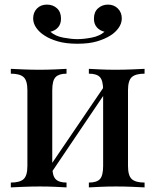

<svg xmlns="http://www.w3.org/2000/svg" viewBox="-20 -814 676 834"><path d="M608 -515V-494Q569 -494 552.5 -479Q536 -464 536 -422V-93Q536 -51 552.5 -36Q569 -21 608 -21V0Q591 -1 555 -2.5Q519 -4 484 -4Q450 -4 416.5 -2.5Q383 -1 366 0V-21Q400 -21 414 -36Q428 -51 428 -93V-422Q428 -464 414 -479Q400 -494 366 -494V-515Q383 -514 415.5 -512.5Q448 -511 482 -511Q517 -511 553.5 -512.5Q590 -514 608 -515ZM269 -515V-494Q236 -494 221.5 -479Q207 -464 207 -422V-93Q207 -51 221.5 -36Q236 -21 269 -21V0Q253 -1 220.5 -2.5Q188 -4 153 -4Q119 -4 82 -2.5Q45 -1 27 0V-21Q66 -21 82.5 -36Q99 -51 99 -93V-422Q99 -464 82.5 -479Q66 -494 27 -494V-515Q45 -514 81 -512.5Q117 -511 151 -511Q186 -511 219.5 -512.5Q253 -514 269 -515ZM439 -448 455 -437 193 -49 176 -61ZM449 -794Q475 -794 492 -777Q509 -760 509 -734Q509 -712 495 -692.5Q481 -673 460 -660Q437 -645 402 -634.5Q367 -624 316 -624Q266 -624 230.5 -634.5Q195 -645 173 -660Q152 -673 138 -692.5Q124 -712 124 -734Q124 -760 140.5 -777Q157 -794 184 -794Q210 -794 227.5 -778Q245 -762 245 -733Q245 -710 232.5 -695.5Q220 -681 199 -676Q220 -657 255 -650.5Q290 -644 316 -644Q343 -644 377.5 -650.5Q412 -657 434 -676Q413 -681 400.5 -695.5Q388 -710 388 -733Q388 -762 406 -778Q424 -794 449 -794Z"/></svg>

Font: Playfair Display Medium
Style: Regular
Weight: 500
Designer: Claus Eggers Sørensen
Foundry: Claus Eggers Sørensen
Version: Version 1.203